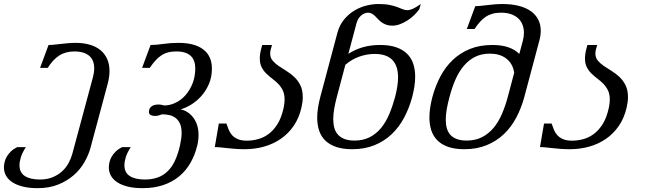

<svg xmlns="http://www.w3.org/2000/svg" viewBox="-59 -747 3288 975"><path d="M72.3 0Q54.2 28.3 47.1 51Q40 73.7 40 92.3Q40 129.4 67.4 147Q94.7 164.6 144 164.6Q180.7 164.6 208.7 152.8Q236.8 141.1 256.8 122.6Q276.9 104 289.3 80.8Q301.8 57.6 308.1 34.7L413.1 -355.5Q419.4 -378.9 419.4 -400.4Q419.4 -419.9 413.6 -435.5Q407.7 -451.2 395.3 -462.4Q382.8 -473.6 363.8 -479.7Q344.7 -485.8 318.4 -485.8Q273.9 -485.8 241.5 -464.8Q209 -443.8 183.6 -402.3H144.5L187.5 -518.6Q201.7 -518.6 217 -520.3Q232.4 -522 249.8 -523.9Q267.1 -525.9 285.9 -527.6Q304.7 -529.3 325.7 -529.3Q365.7 -529.3 397.7 -519.8Q429.7 -510.3 451.7 -491.9Q473.6 -473.6 485.4 -447Q497.1 -420.4 497.1 -386.2Q497.1 -356.9 488.3 -323.2L400.9 2.4Q391.1 39.1 370.1 75.9Q349.1 112.8 315.9 142.1Q282.7 171.4 237.1 189.9Q191.4 208.5 132.3 208.5Q88.9 208.5 56.9 200.4Q24.9 192.4 3.4 178.2Q-18.1 164.1 -28.6 144.8Q-39.1 125.5 -39.1 103Q-39.1 90.8 -35.9 76.9Q-32.7 63 -24.9 49.1Q-17.1 35.2 -4.2 22.5Q8.8 9.8 28.3 0Z M942.9 -8.8Q931.2 39.6 908.4 79.6Q885.7 119.6 851.3 148.2Q816.9 176.8 770.5 192.6Q724.1 208.5 665 208.5Q621.6 208.5 589.4 200.4Q557.1 192.4 535.9 178.2Q514.6 164.1 504.2 145Q493.7 126 493.7 103.5Q493.7 91.3 496.8 77.1Q500 63 507.8 49.1Q515.6 35.2 528.6 22.5Q541.5 9.8 561 0H605Q586.9 28.3 579.8 51Q572.8 73.7 572.8 92.3Q572.8 129.4 600.1 147Q627.4 164.6 676.8 164.6Q713.4 164.6 742.2 154.1Q771 143.6 792.7 122.3Q814.5 101.1 829.6 68.6Q844.7 36.1 855 -8.3Q863.3 -45.9 863.3 -71.8Q863.3 -101.6 854.5 -120.1Q845.7 -138.7 831.5 -148.9Q817.4 -159.2 799.6 -162.8Q781.7 -166.5 764.2 -166.5Q754.4 -162.6 745.4 -160.4Q736.3 -158.2 728.5 -158.2Q714.8 -158.2 706.1 -162.8Q697.3 -167.5 697.3 -179.2Q697.3 -189.9 701.7 -197Q706.1 -204.1 713.1 -208.5Q720.2 -212.9 729 -214.6Q737.8 -216.3 746.6 -216.3Q754.4 -216.3 761.5 -214.6Q768.6 -212.9 774.9 -211.4Q803.7 -211.4 832 -224.9Q860.4 -238.3 882.6 -263.2Q904.8 -288.1 918.7 -323Q932.6 -357.9 932.6 -400.4Q932.6 -419.9 927.2 -435.5Q921.9 -451.2 910.4 -462.4Q898.9 -473.6 880.6 -479.7Q862.3 -485.8 836.4 -485.8Q812 -485.8 793 -480.5Q773.9 -475.1 758.3 -464.4Q742.7 -453.6 729 -438.2Q715.3 -422.9 701.7 -402.3H662.6L705.6 -518.6Q733.9 -518.6 770 -523.9Q806.2 -529.3 848.1 -529.3Q930.2 -529.3 973.6 -495.6Q1017.1 -461.9 1017.1 -399.4Q1017.1 -354.5 1001.2 -318.8Q985.4 -283.2 961.4 -257.1Q937.5 -231 909.7 -214.6Q881.8 -198.2 857.9 -191.4Q875.5 -188.5 891.8 -178.2Q908.2 -168 921.1 -151.6Q934.1 -135.3 941.7 -112.5Q949.2 -89.8 949.2 -61.5Q949.2 -35.6 942.9 -8.8Z M1194.8 -32.7Q1222.7 -32.7 1251.2 -40.3Q1279.8 -47.9 1305.2 -66.7Q1330.6 -85.4 1350.6 -117.7Q1370.6 -149.9 1381.3 -199.7Q1386.2 -222.2 1386.2 -241.2Q1386.2 -269 1377 -288.1Q1367.7 -307.1 1353.5 -321.5Q1339.4 -335.9 1323.2 -347.9Q1307.1 -359.9 1293 -373.8Q1278.8 -387.7 1269.5 -405.8Q1260.3 -423.8 1260.3 -450.7Q1260.3 -461.4 1262 -473.6Q1263.7 -485.8 1267.6 -500L1272.5 -518.6H1322.3L1315.9 -496.1Q1313 -484.9 1313 -475.6Q1313 -454.1 1325.2 -439.5Q1337.4 -424.8 1356 -412.1Q1374.5 -399.4 1395.8 -386.5Q1417 -373.5 1435.5 -356Q1454.1 -338.4 1466.3 -314Q1478.5 -289.6 1478.5 -253.9Q1478.5 -241.7 1476.8 -228.5Q1475.1 -215.3 1471.7 -200.2Q1459.5 -147.5 1432.4 -107.9Q1405.3 -68.4 1366.9 -42Q1328.6 -15.6 1281.7 -2.4Q1234.9 10.7 1183.1 10.7Q1157.7 10.7 1136.5 9Q1115.2 7.3 1096.9 5.4Q1078.6 3.4 1062.7 1.7Q1046.9 0 1031.7 0L1052.2 -119.6H1090.8Q1096.2 -103.5 1102.5 -87.9Q1108.9 -72.3 1120.1 -60.1Q1131.3 -47.9 1149.2 -40.3Q1167 -32.7 1194.8 -32.7Z M1654.3 -580.1Q1665 -620.1 1688.2 -647.9Q1711.4 -675.8 1740.7 -693.4Q1770 -710.9 1802 -718.8Q1834 -726.6 1862.8 -726.6Q1897.9 -726.6 1920.7 -721.7Q1943.4 -716.8 1959 -710.9Q1974.6 -705.1 1985.8 -700.2Q1997.1 -695.3 2009.3 -695.3Q2021.5 -695.3 2037.1 -702.1Q2052.7 -709 2077.6 -726.6L2070.3 -700.2Q2059.1 -684.6 2043.7 -669.7Q2028.3 -654.8 2010 -643.1Q1991.7 -631.3 1971.9 -624Q1952.1 -616.7 1933.1 -616.7Q1915 -616.7 1901.9 -621.6Q1888.7 -626.5 1878.7 -633.8Q1868.7 -641.1 1860.8 -649.7Q1853 -658.2 1845.5 -665.5Q1837.9 -672.9 1829.3 -677.7Q1820.8 -682.6 1810.1 -682.6Q1801.3 -682.6 1792.2 -679Q1783.2 -675.3 1775.1 -668.5Q1767.1 -661.6 1761 -651.6Q1754.9 -641.6 1751.5 -629.4L1710 -473.6Q1742.7 -495.1 1782.7 -506.8Q1822.8 -518.6 1871.6 -518.6Q1919.4 -518.6 1953.1 -506.8Q1986.8 -495.1 2008.3 -473.9Q2029.8 -452.6 2039.6 -423.1Q2049.3 -393.6 2049.3 -357.4Q2049.3 -334 2045.4 -308.1Q2041.5 -282.2 2034.2 -254.4Q2019 -198.2 1993.4 -149.9Q1967.8 -101.6 1930.4 -65.9Q1893.1 -30.3 1843 -9.8Q1793 10.7 1729.5 10.7Q1681.6 10.7 1647.7 -1Q1613.8 -12.7 1592.5 -33.7Q1571.3 -54.7 1561.5 -84.2Q1551.8 -113.8 1551.8 -149.9Q1551.8 -173.8 1555.9 -200.2Q1560.1 -226.6 1567.4 -254.4ZM1947.3 -254.4Q1954.6 -282.2 1958.5 -307.4Q1962.4 -332.5 1962.4 -354.5Q1962.4 -382.3 1955.6 -404.3Q1948.7 -426.3 1934.3 -441.7Q1919.9 -457 1897.5 -465.1Q1875 -473.1 1843.3 -473.1Q1804.2 -473.1 1765.6 -459.5Q1727.1 -445.8 1694.8 -418L1651.4 -254.4Q1643.1 -223.1 1638.2 -195.1Q1633.3 -167 1633.3 -142.1Q1633.3 -117.2 1638.9 -97.2Q1644.5 -77.1 1657.5 -63Q1670.4 -48.8 1690.9 -41Q1711.4 -33.2 1741.2 -33.2Q1785.6 -33.2 1818.6 -50.3Q1851.6 -67.4 1876 -96.9Q1900.4 -126.5 1917.5 -167Q1934.6 -207.5 1947.3 -254.4Z M2136.7 -254.4Q2151.9 -310.5 2177.2 -358.6Q2202.6 -406.7 2240 -442.4Q2277.3 -478 2327.1 -498.3Q2377 -518.6 2440.9 -518.6Q2489.3 -518.6 2522.7 -506.8Q2556.2 -495.1 2578.1 -473.1L2596.2 -540.5Q2601.6 -561 2601.6 -580.1Q2601.6 -601.1 2595 -619.6Q2588.4 -638.2 2574.2 -652.1Q2560.1 -666 2538.1 -674.3Q2516.1 -682.6 2485.4 -682.6Q2460.9 -682.6 2441.9 -677.2Q2422.9 -671.9 2407.2 -661.4Q2391.6 -650.9 2377.9 -635.5Q2364.3 -620.1 2350.6 -599.6H2311.5L2354.5 -715.8Q2368.7 -715.8 2384 -717.5Q2399.4 -719.2 2416.7 -721.2Q2434.1 -723.1 2452.9 -724.9Q2471.7 -726.6 2492.7 -726.6Q2540 -726.6 2576.4 -717Q2612.8 -707.5 2637.2 -689.9Q2661.6 -672.4 2674.3 -647.2Q2687 -622.1 2687 -590.8Q2687 -566.9 2679.7 -540L2603.5 -254.4Q2588.4 -198.2 2562.7 -149.9Q2537.1 -101.6 2499.8 -65.9Q2462.4 -30.3 2412.4 -9.8Q2362.3 10.7 2298.8 10.7Q2251 10.7 2217.3 -1Q2183.6 -12.7 2162.4 -33.9Q2141.1 -55.2 2131.3 -84.7Q2121.6 -114.3 2121.6 -150.4Q2121.6 -174.3 2125.5 -200.4Q2129.4 -226.6 2136.7 -254.4ZM2223.6 -254.4Q2214.8 -222.2 2209.7 -193.1Q2204.6 -164.1 2204.6 -139.2Q2204.6 -114.7 2210.2 -95.2Q2215.8 -75.7 2228.3 -62Q2240.7 -48.3 2261 -40.8Q2281.2 -33.2 2310.5 -33.2Q2355 -33.2 2388.4 -50.3Q2421.9 -67.4 2446.8 -96.9Q2471.7 -126.5 2489.3 -167Q2506.8 -207.5 2519.5 -254.4L2552.2 -377.9Q2548.3 -402.8 2537.4 -420.9Q2526.4 -439 2510.3 -450.9Q2494.1 -462.9 2473.6 -468.8Q2453.1 -474.6 2429.2 -474.6Q2385.3 -474.6 2352.5 -457.8Q2319.8 -440.9 2295.2 -411.4Q2270.5 -381.8 2253.2 -341.6Q2235.8 -301.3 2223.6 -254.4Z M2846.2 -32.7Q2874 -32.7 2902.6 -40.3Q2931.2 -47.9 2956.5 -66.7Q2981.9 -85.4 3002 -117.7Q3022 -149.9 3032.7 -199.7Q3037.6 -222.2 3037.6 -241.2Q3037.6 -269 3028.3 -288.1Q3019 -307.1 3004.9 -321.5Q2990.7 -335.9 2974.6 -347.9Q2958.5 -359.9 2944.3 -373.8Q2930.2 -387.7 2920.9 -405.8Q2911.6 -423.8 2911.6 -450.7Q2911.6 -461.4 2913.3 -473.6Q2915 -485.8 2918.9 -500L2923.8 -518.6H2973.6L2967.3 -496.1Q2964.4 -484.9 2964.4 -475.6Q2964.4 -454.1 2976.6 -439.5Q2988.8 -424.8 3007.3 -412.1Q3025.9 -399.4 3047.1 -386.5Q3068.4 -373.5 3086.9 -356Q3105.5 -338.4 3117.7 -314Q3129.9 -289.6 3129.9 -253.9Q3129.9 -241.7 3128.2 -228.5Q3126.5 -215.3 3123 -200.2Q3110.8 -147.5 3083.7 -107.9Q3056.6 -68.4 3018.3 -42Q2980 -15.6 2933.1 -2.4Q2886.2 10.7 2834.5 10.7Q2809.1 10.7 2787.8 9Q2766.6 7.3 2748.3 5.4Q2730 3.4 2714.1 1.7Q2698.2 0 2683.1 0L2703.6 -119.6H2742.2Q2747.6 -103.5 2753.9 -87.9Q2760.3 -72.3 2771.5 -60.1Q2782.7 -47.9 2800.5 -40.3Q2818.4 -32.7 2846.2 -32.7Z"/></svg>

Font: Arian Grqi
Style: Italic
Weight: 400
Italic angle: -15°
Designer: Ruben Hakobyan (Tarumian)
Foundry: Ruben Hakobyan (Tarumian)
Version: Version 1.002